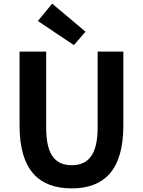

<svg xmlns="http://www.w3.org/2000/svg" viewBox="-20 -1026 788 1060"><path d="M376 14C556 14 661 -88 661 -333V-741H519V-320C519 -166 462 -114 376 -114C289 -114 235 -166 235 -320V-741H88V-333C88 -88 194 14 376 14ZM388 -777 452 -851 268 -1006 189 -910Z"/></svg>

Font: Source Han Sans KR
Style: Bold
Weight: 700
Designer: Ryoko NISHIZUKA 西塚涼子 (kana, bopomofo & ideographs); Paul D. Hunt (Latin, Greek & Cyrillic); Sandoll Communications 산돌커뮤니
Foundry: Adobe
Version: Version 2.004;hotconv 1.0.118;makeotfexe 2.5.65603